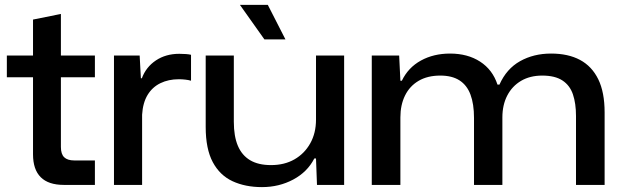

<svg xmlns="http://www.w3.org/2000/svg" viewBox="-20 -756 2536 785"><path d="M241 0Q178 0 146.5 -31.5Q115 -63 115 -125V-440H8V-529H115V-676L229 -699V-529H368V-440H229V-155Q229 -126 242.5 -113Q256 -100 284 -100H368V0Z M446 0V-529H551L556 -436H560Q577 -482 617.5 -509Q658 -536 713 -536Q728 -536 740.5 -535Q753 -534 761 -532V-426Q751 -429 737.5 -430.5Q724 -432 711 -432Q669 -432 636 -416Q603 -400 583.5 -368Q564 -336 561 -287V0Z M1051 9Q983 9 931 -15Q879 -39 850 -93Q821 -147 821 -237V-529H936V-258Q936 -199 952.5 -160Q969 -121 1002.5 -101Q1036 -81 1088 -81Q1143 -81 1184 -104.5Q1225 -128 1248.5 -170Q1272 -212 1272 -267V-529H1387V0H1276L1272 -108H1265Q1237 -53 1179 -22Q1121 9 1051 9ZM1061 -595 961 -736H1075L1147 -595Z M1500 0V-529H1612L1617 -426H1623Q1649 -480 1701 -508.5Q1753 -537 1820 -537Q1892 -537 1943 -504Q1994 -471 2014 -410H2022Q2051 -475 2106.5 -506Q2162 -537 2233 -537Q2303 -537 2351.5 -511Q2400 -485 2426 -432Q2452 -379 2452 -296V0H2335V-282Q2335 -333 2322.5 -370Q2310 -407 2279.5 -427Q2249 -447 2197 -447Q2147 -447 2110.5 -425.5Q2074 -404 2054 -365.5Q2034 -327 2034 -276V0H1918V-274Q1918 -331 1903.5 -369.5Q1889 -408 1858.5 -427.5Q1828 -447 1780 -447Q1728 -447 1691.5 -425.5Q1655 -404 1636 -365.5Q1617 -327 1617 -276V0Z"/></svg>

Font: Mona Sans Expanded Medium
Style: Regular
Weight: 500
Width: 7
Designer: Deni Anggara
Foundry: GitHub
Version: Version 2.000